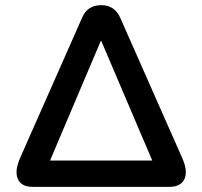

<svg xmlns="http://www.w3.org/2000/svg" viewBox="-20 -725 785 745"><path d="M107 0Q62 0 49 -31Q36 -62 58 -112L298 -655Q309 -681 327.5 -693Q346 -705 373 -705Q425 -705 447 -655L687 -112Q710 -60 695.5 -30Q681 0 638 0ZM371 -566 158 -64V-102H587V-64L373 -566Z"/></svg>

Font: Nunito ExtraLight
Style: Regular
Weight: 200
Designer: Vernon Adams
Foundry: Vernon Adams
Version: Version 3.602